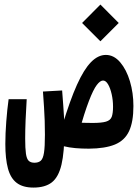

<svg xmlns="http://www.w3.org/2000/svg" viewBox="-20 -662 626 860"><path d="M377.9 3.9Q346.2 3.9 318.1 1.5Q290 -1 265.1 -7.1Q240.2 -13.2 216.8 -22.9L230.5 -128.4Q245.1 -124.5 266.8 -120.4Q288.6 -116.2 319.8 -113.8Q351.1 -111.3 394.5 -111.3Q435.1 -111.3 454.8 -117.2Q474.6 -123 480.5 -138.9Q486.3 -154.8 486.3 -184.1Q486.3 -212.9 480.2 -240Q474.1 -267.1 464.1 -284.2Q454.1 -301.3 441.4 -301.3Q428.7 -301.3 413.3 -281Q397.9 -260.7 378.4 -210Q358.9 -159.2 332.5 -67.9L259.3 -99.6Q293.5 -212.9 324.7 -282.2Q356 -351.6 387.7 -383.8Q419.4 -416 454.1 -416Q490.2 -416 518.3 -383.1Q546.4 -350.1 562 -297.9Q577.6 -245.6 577.6 -187Q577.6 -116.2 558.1 -74.5Q538.6 -32.7 494.6 -14.6Q450.7 3.4 377.9 3.9ZM129.9 178.2Q82.5 178.2 54.9 157.2Q27.3 136.2 15.6 92.8Q3.9 49.3 3.9 -17.1Q3.9 -64 8.1 -117.9Q12.2 -171.9 18.6 -217.8H99.6Q96.7 -171.4 94.7 -125.5Q92.8 -79.6 92.8 -41Q92.8 2.9 96.2 26.4Q99.6 49.8 108.6 58.3Q117.7 66.9 134.3 66.9Q152.3 66.9 162.6 57.9Q172.9 48.8 177 22.2Q181.2 -4.4 181.2 -58.6Q181.2 -92.3 180.2 -121.6Q179.2 -150.9 177.2 -181.9Q175.3 -212.9 172.4 -252L258.3 -256.8Q261.2 -219.2 263.4 -189.2Q265.6 -159.2 267.1 -132.3Q268.6 -105.5 268.6 -77.1Q268.6 19.5 255.4 75.4Q242.2 131.3 212.2 154.8Q182.1 178.2 129.9 178.2ZM429.7 -477.1 347.7 -559.1 429.7 -641.6 511.7 -559.1Z"/></svg>

Font: Cascadia Code Medium
Style: Regular
Weight: 500
Monospace: yes
Designer: Aaron Bell
Foundry: Saja Typeworks
Version: Version 2407.024